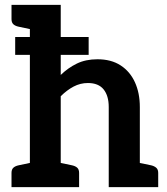

<svg xmlns="http://www.w3.org/2000/svg" viewBox="-20 -764 683 784"><path d="M102 0V-744H228V-458Q258 -487 294 -504.5Q330 -522 378 -522Q434 -522 472.5 -497Q511 -472 531 -428Q551 -384 551 -327V0H424V-327Q424 -373 403 -399Q382 -425 339 -425Q308 -425 280.5 -410.5Q253 -396 228 -371V0ZM527 0 539 -101 597 -89Q610 -86 618 -79Q626 -72 626 -58V0ZM27 0V-58Q27 -72 34.5 -79Q42 -86 56 -89L113 -101L126 0ZM126 -744 113 -643 56 -655Q42 -658 34.5 -665Q27 -672 27 -686V-744ZM204 0 217 -101 274 -89Q288 -86 295.5 -79Q303 -72 303 -58V0ZM42 -540V-613H342V-540Z"/></svg>

Font: Aleo
Style: Bold
Weight: 700
Designer: Alessio Laiso
Foundry: Alessio Laiso
Version: Version 2.001;gftools[0.9.29]